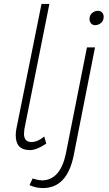

<svg xmlns="http://www.w3.org/2000/svg" viewBox="-20 -762 553 976"><path d="M132 1Q60 1 60 -74Q60 -90 63 -106L191 -742H231L104 -106L102 -82Q102 -40 140 -40Q171 -40 205 -68L215 -32Q167 1 132 1ZM464 -634Q450 -634 442.5 -643.5Q435 -653 435 -665Q435 -685 448.5 -696Q462 -707 478 -707Q492 -707 499.5 -698Q507 -689 507 -677Q507 -656 493 -645Q479 -634 464 -634ZM198 194Q162 194 130 179L146 145Q167 153 193 155Q285 154 314 23L422 -521H463L354 31Q320 194 198 194Z"/></svg>

Font: Argentum Sans ExtraLight
Style: Italic
Weight: 200
Italic angle: -11°
Designer: Julieta Ulanovsky (font), Cristiano Sobral (main changes and remaster)
Foundry: Julieta Ulanovsky (font), Cristiano Sobral (main changes and remaster)
Version: Version 2.007;June 15, 2022;FontCreator 14.0.0.2814 64-bit; 